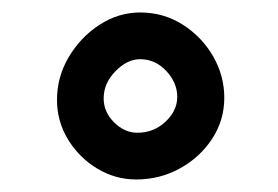

<svg xmlns="http://www.w3.org/2000/svg" viewBox="-20 -841 450 311"><path d="M343.3 -682.6Q343.3 -646 323.5 -616Q303.7 -585.9 271.2 -568.1Q238.8 -550.3 200.7 -550.3Q166.5 -550.3 137.2 -568.1Q107.9 -585.9 90.1 -615.2Q72.3 -644.5 72.3 -679.2Q72.3 -716.3 91.3 -748.5Q110.4 -780.8 141.1 -800.8Q171.9 -820.8 207 -820.8Q245.1 -820.8 276.1 -801Q307.1 -781.2 325.2 -749.8Q343.3 -718.3 343.3 -682.6ZM267.1 -684.1Q267.1 -707 249.3 -726.1Q231.4 -745.1 207 -745.1Q186 -745.1 167 -725.6Q147.9 -706.1 147.9 -681.6Q147.9 -659.7 164.8 -642.8Q181.6 -626 202.6 -626Q229 -626 248 -643.8Q267.1 -661.6 267.1 -684.1Z"/></svg>

Font: Mikhak Bold
Style: Regular
Weight: 700
Designer: Amin Abedi
Version: Version 3.3